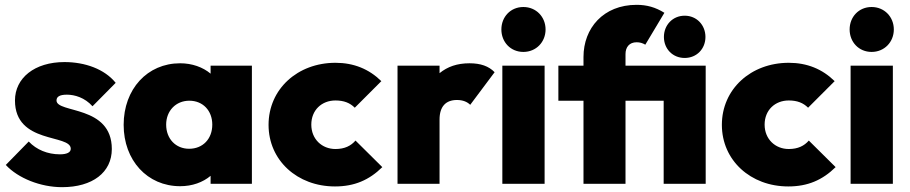

<svg xmlns="http://www.w3.org/2000/svg" viewBox="-20 -761 3767 795"><path d="M237 14C363 14 443 -47 443 -144C443 -327 214 -291 214 -345C214 -360 226 -369 257 -369C289 -369 331 -357 363 -321L459 -418C413 -475 332 -504 247 -504C123 -504 42 -438 42 -345C42 -163 273 -207 273 -145C273 -130 257 -122 228 -122C177 -122 131 -141 99 -175L4 -78C55 -23 148 14 237 14Z M726 10C776 10 820 -6 852 -33V0H1023V-489H852V-456C820 -483 775 -499 726 -499C590 -499 492 -392 492 -244C492 -97 590 10 726 10ZM668 -245C668 -302 708 -344 764 -344C820 -344 859 -303 859 -245C859 -186 820 -145 763 -145C708 -145 668 -186 668 -245Z M1367 11C1447 11 1508 -15 1563 -69L1452 -179C1433 -157 1407 -144 1369 -144C1313 -144 1269 -185 1269 -245C1269 -305 1312 -345 1369 -345C1404 -345 1429 -335 1449 -315L1559 -425C1508 -475 1445 -501 1369 -501C1212 -501 1092 -392 1092 -244C1092 -97 1211 11 1367 11Z M1626 0H1800V-266C1800 -320 1826 -347 1872 -347C1897 -347 1915 -339 1927 -327L2028 -462C2004 -487 1970 -499 1924 -499C1873 -499 1833 -485 1800 -458V-489H1626Z M2060 0H2235V-489H2060ZM2056 -639C2056 -587 2094 -546 2147 -546C2200 -546 2239 -587 2239 -639C2239 -691 2200 -732 2147 -732C2094 -732 2056 -691 2056 -639Z M2396 -525V-489H2292V-344H2396V0H2570V-344H2728V0H2902V-489H2570V-537C2570 -566 2586 -586 2616 -586C2629 -586 2640 -583 2652 -576L2731 -708C2694 -731 2658 -741 2616 -741C2478 -741 2396 -644 2396 -525ZM2729 -608C2729 -559 2765 -521 2815 -521C2865 -521 2901 -559 2901 -608C2901 -657 2865 -696 2815 -696C2765 -696 2729 -657 2729 -608Z M3244 11C3324 11 3385 -15 3440 -69L3329 -179C3310 -157 3284 -144 3246 -144C3190 -144 3146 -185 3146 -245C3146 -305 3189 -345 3246 -345C3281 -345 3306 -335 3326 -315L3436 -425C3385 -475 3322 -501 3246 -501C3089 -501 2969 -392 2969 -244C2969 -97 3088 11 3244 11Z M3502 0H3677V-489H3502ZM3498 -639C3498 -587 3536 -546 3589 -546C3642 -546 3681 -587 3681 -639C3681 -691 3642 -732 3589 -732C3536 -732 3498 -691 3498 -639Z"/></svg>

Font: MV Cash ExtraBold
Style: Regular
Weight: 800
Designer: Rodrigo Fuenzalida
Foundry: fragTYPE
Version: Version 1.100;Glyphs 3.1.2 (3151)